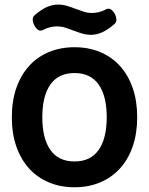

<svg xmlns="http://www.w3.org/2000/svg" viewBox="-20 -793 640 824"><path d="M299.8 -479.5Q231 -479.5 196.3 -430.4Q161.6 -381.3 161.6 -290Q161.6 -198.7 196.3 -149.4Q231 -100.1 299.8 -100.1Q368.7 -100.1 403.3 -149.4Q438 -198.7 438 -290Q438 -381.3 403.3 -430.4Q368.7 -479.5 299.8 -479.5ZM299.8 -590.3Q360.4 -590.3 409.9 -569.6Q459.5 -548.8 494.9 -509.8Q530.3 -470.7 549.6 -415Q568.8 -359.4 568.8 -290Q568.8 -220.2 549.6 -164.6Q530.3 -108.9 494.9 -70.1Q459.5 -31.2 409.9 -10.3Q360.4 10.7 299.8 10.7Q239.3 10.7 189.7 -10.3Q140.1 -31.2 104.7 -70.1Q69.3 -108.9 50 -164.6Q30.8 -220.2 30.8 -290Q30.8 -359.4 50 -415Q69.3 -470.7 104.7 -509.8Q140.1 -548.8 189.7 -569.6Q239.3 -590.3 299.8 -590.3ZM374.5 -737.3Q387.7 -737.3 403.1 -740.7Q418.5 -744.1 434.1 -752.4Q445.3 -758.8 454.8 -753.2Q464.4 -747.6 472.2 -734.4Q479 -721.2 479.5 -709Q480 -696.8 470.2 -689Q441.4 -664.1 417.2 -653.8Q393.1 -643.6 371.1 -643.6Q350.6 -643.6 332 -649.2Q313.5 -654.8 295.9 -661.6Q278.3 -668.5 261 -674.1Q243.7 -679.7 225.6 -679.7Q211.4 -679.7 196 -676.3Q180.7 -672.9 165 -664.6Q154.3 -658.7 144.8 -664.1Q135.3 -669.4 127.9 -683.1Q121.1 -695.8 120.4 -708Q119.6 -720.2 128.9 -728Q158.2 -753.4 182.6 -763.4Q207 -773.4 229 -773.4Q249 -773.4 267.6 -767.8Q286.1 -762.2 303.7 -755.4Q321.3 -748.5 338.9 -742.9Q356.4 -737.3 374.5 -737.3Z"/></svg>

Font: Courier Prime
Style: Bold
Weight: 700
Monospace: yes
Designer: Alan Dague-Greene
Foundry: Quote-Unquote Apps
Version: Version 1.202